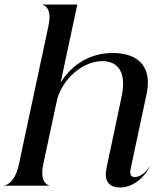

<svg xmlns="http://www.w3.org/2000/svg" viewBox="-42 -820 714 848"><path d="M489 8C554.5 8 605 -50.5 617.5 -82.5H616C609.5 -69 583 -38 553 -38C533.5 -38 530.5 -53.5 535.5 -77L606 -407.5C616 -455 611.5 -495 594.5 -523.5C571 -565.5 521 -586 455 -586C342.5 -586 264 -519.5 225.5 -454L299.5 -800H146V-798.5C149 -798.5 190 -789 172 -705.5L41.5 -94.5C24 -11 -16.5 -1.5 -22 -1.5V0H175V-1.5C172.5 -1.5 131.5 -11 149 -94.5L211 -384C237 -474 324.5 -550 410 -550C458.5 -550 486.5 -527 497.5 -487C504.5 -459 502 -423.5 493.5 -385.5L428.5 -78C417 -25 435.5 8 489 8Z"/></svg>

Font: Beautique Display Thin
Style: Bold
Weight: 500
Italic angle: -12°
Designer: Nhat-Quang Ngo
Version: Version 1.100;Glyphs 3.2.3 (3260)